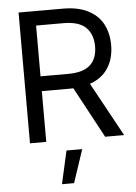

<svg xmlns="http://www.w3.org/2000/svg" viewBox="-62 -753 731 1034"><g transform="rotate(-5 304.0 -236.5)"><path d="M78.1 -707H318.4Q398.9 -707 453.1 -679.4Q507.3 -651.9 533.4 -602.8Q559.6 -553.7 559.6 -489.3Q559.6 -417.5 526.6 -365.7Q493.7 -314 427.7 -291L586.9 0H484.4L336.4 -274.9L319.3 -274.4H166V0H78.1ZM315.4 -354.5Q397 -354.5 434.8 -389.2Q472.7 -423.8 472.7 -489.3Q472.7 -555.7 434.6 -592.3Q396.5 -628.9 314.5 -628.9H166V-354.5ZM270.5 55.7H355.5L295.9 234.4H230.5Z"/></g></svg>

Font: Pretendard JP
Style: Regular
Weight: 400
Designer: Base glyphs from Inter by Rasmus Andersson; Hangeul glyphs from Noto Sans CJK(Source Han Sans) by Jang Soo-young and Kan
Foundry: Kil Hyung-jin
Version: Version 1.309